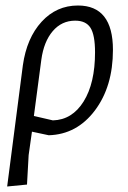

<svg xmlns="http://www.w3.org/2000/svg" viewBox="-20 -485 463 697"><path d="M6 192 63 -248Q77 -347 131 -406Q185 -465 263 -465Q390 -465 390 -304Q390 -171 324.5 -84Q259 3 157 6L96 -7L84 78L78 185ZM130 -268 103 -64 172 -48Q242 -50 283.5 -116.5Q325 -183 325 -295Q325 -358 308.5 -384Q292 -410 253 -410Q204 -410 171.5 -372Q139 -334 130 -268Z"/></svg>

Font: Alegreya Sans
Style: Italic
Weight: 400
Italic angle: -7°
Designer: Juan Pablo del Peral
Foundry: Huerta Tipografica
Version: Version 2.007